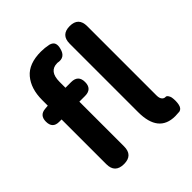

<svg xmlns="http://www.w3.org/2000/svg" viewBox="-219 -962 1126 1126"><g transform="rotate(-45 343.5 -399.5)"><path d="M103.5 -73.2V-444.3H83Q29.3 -444.3 29.3 -500Q29.3 -552.7 80.1 -556.6L103.5 -558.6V-605.5Q103.5 -699.2 150.9 -755.4Q198.2 -811.5 298.8 -811.5Q331.1 -811.5 363.3 -804.7Q386.7 -797.9 392.6 -781.7Q398.4 -765.6 391.6 -742.2Q377.9 -684.6 321.3 -696.3H319.3Q251 -696.3 251 -608.4V-559.6H297.9Q356.4 -559.6 356.4 -502Q356.4 -444.3 297.9 -444.3H251V-73.2Q251 0 177.7 0Q103.5 0 103.5 -73.2ZM596.7 -724.6V-150.4Q596.7 -127.9 605.5 -117.2Q614.3 -106.4 626 -106.4H627.9Q635.7 -107.4 642.6 -97.7Q649.4 -87.9 651.4 -78.1Q656.2 -48.8 650.9 -21Q645.5 6.8 625 11.7Q603.5 13.7 588.9 13.7Q451.2 13.7 451.2 -157.2V-724.6Q451.2 -797.9 524.4 -797.9Q596.7 -797.9 596.7 -724.6Z"/></g></svg>

Font: GenSenMaruGothic TW TTF Bold
Style: Regular
Weight: 700
Version: Version 1.301